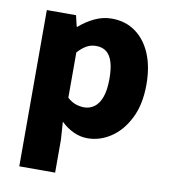

<svg xmlns="http://www.w3.org/2000/svg" viewBox="-87 -657 832 939"><g transform="rotate(10 329.0 -188.0)"><path d="M72 207V-569H217L230 -514H233Q267 -544 308 -563.5Q349 -583 393 -583Q461 -583 511 -547Q561 -511 588 -446.5Q615 -382 615 -294Q615 -196 580.5 -127Q546 -58 491.5 -22Q437 14 376 14Q340 14 306.5 -1.5Q273 -17 244 -45L250 44V207ZM334 -132Q361 -132 383.5 -148Q406 -164 419 -199Q432 -234 432 -291Q432 -341 422 -373.5Q412 -406 392 -422Q372 -438 340 -438Q315 -438 294 -426.5Q273 -415 250 -390V-165Q271 -146 292.5 -139Q314 -132 334 -132Z"/></g></svg>

Font: Noto Sans SC Black
Style: Regular
Weight: 900
Designer: Ryoko NISHIZUKA  (kana, bopomofo & ideographs); Paul D. Hunt (Latin, Greek & Cyrillic); Sandoll Communications , Soo-you
Foundry: Adobe
Version: Version 2.004-H2;hotconv 1.0.118;makeotfexe 2.5.65603